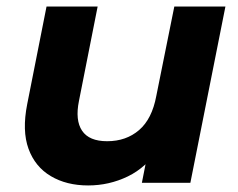

<svg xmlns="http://www.w3.org/2000/svg" viewBox="-20 -558 727 586"><path d="M249 8Q183 8 135 -20.5Q87 -49 67 -104Q47 -159 63 -240L122 -538H278L221 -250Q209 -191 230.5 -159Q252 -127 307 -127Q365 -127 404.5 -161Q444 -195 457 -265L512 -538H668L561 0H413L443 -152L465 -106Q427 -47 370 -19.5Q313 8 249 8Z"/></svg>

Font: MOST Montserrat
Style: Bold Italic
Weight: 700
Italic angle: -11.3°
Designer: Julieta Ulanovsky
Foundry: Julieta Ulanovsky
Version: Version 8.000;March 11, 2024;FontCreator 15.0.0.2926 64-bit